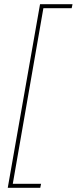

<svg xmlns="http://www.w3.org/2000/svg" viewBox="-20 -740 366 916"><path d="M171 -720H326L322 -701H187L41 137H176L172 156H17Z"/></svg>

Font: Fixel Italic Variable Display Thin
Style: Italic
Weight: 100
Italic angle: -10°
Designer: AlfaBravo + MacPaw
Foundry: Kyrylo Tkachov, Marchela Mozhyna, Serhii Makarenko, Maria Weinstein, Zakhar Kryvoshyya
Version: Version 1.210;Glyphs 3.2 (3217)